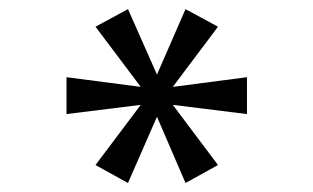

<svg xmlns="http://www.w3.org/2000/svg" viewBox="-20 -742 696 427"><path d="M529.3 -488.3V-570.3L364.3 -548.8L464.8 -682.6L392.6 -721.7L329.1 -576.2L264.6 -721.7L192.4 -682.6L293 -548.8L127.9 -570.3V-488.3L293 -508.8L192.4 -375L264.6 -335L329.1 -482.4L392.6 -335L464.8 -375L364.3 -508.8Z"/></svg>

Font: FreeUniversal
Style: Regular
Weight: 400
Version: Version 1.001